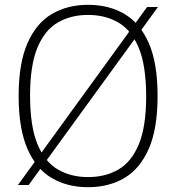

<svg xmlns="http://www.w3.org/2000/svg" viewBox="-20 -769 732 798"><path d="M99 0H54.5L591.5 -740H636.5ZM346 9Q259.5 9 194.8 -29.2Q130 -67.5 93.8 -151Q57.5 -234.5 57.5 -370Q57.5 -505.5 94 -589Q130.5 -672.5 195.5 -710.8Q260.5 -749 346 -749Q432.5 -749 497.5 -710.8Q562.5 -672.5 598.8 -589Q635 -505.5 635 -370Q635 -234.5 598.5 -151Q562 -67.5 497 -29.2Q432 9 346 9ZM346 -33Q418.5 -33 472.8 -64.8Q527 -96.5 557.2 -170Q587.5 -243.5 587.5 -368Q587.5 -494.5 557.2 -568.8Q527 -643 472.5 -675Q418 -707 346 -707Q274 -707 219.8 -675.2Q165.5 -643.5 135.2 -570Q105 -496.5 105 -372Q105 -245.5 135.2 -171.2Q165.5 -97 219.8 -65Q274 -33 346 -33Z"/></svg>

Font: Encode Sans SC Condensed Thin ExtraLight
Style: Regular
Weight: 250
Version: Version 3.002